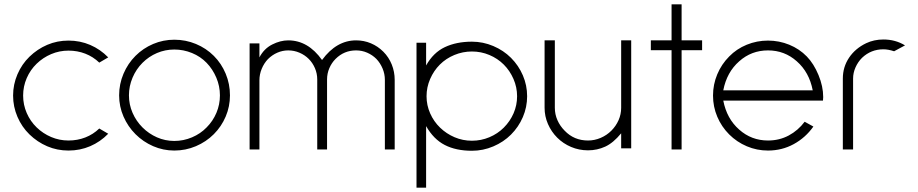

<svg xmlns="http://www.w3.org/2000/svg" viewBox="-20 -685 4208 880"><path d="M115 -69Q80 -103 60 -149.5Q40 -196 40 -247Q40 -298 60 -344.5Q80 -391 115 -425Q151 -460 196.5 -479.5Q242 -499 294 -499Q347 -499 393.5 -479Q440 -459 476 -422L435 -398Q407 -425 371 -439Q335 -453 294 -453Q252 -453 214.5 -437Q177 -421 148 -393Q119 -365 102.5 -327Q86 -289 86 -247Q86 -205 102.5 -167Q119 -129 148 -101Q177 -73 214.5 -57Q252 -41 294 -41Q335 -41 371 -55Q407 -69 435 -96L476 -72Q440 -35 393.5 -15Q347 5 294 5Q242 5 196.5 -14.5Q151 -34 115 -69Z M601 -70Q566 -105 546 -151Q526 -197 526 -248Q526 -300 546 -347Q566 -394 601 -429Q636 -464 682 -483.5Q728 -503 779 -503Q831 -503 878 -483.5Q925 -464 960 -429Q995 -394 1014.5 -347Q1034 -300 1034 -248Q1034 -197 1014.5 -151Q995 -105 960 -70Q925 -35 878 -15Q831 5 779 5Q728 5 682 -15Q636 -35 601 -70ZM633 -397Q604 -368 587.5 -329Q571 -290 571 -248Q571 -206 587.5 -168Q604 -130 633 -101Q662 -72 699.5 -55.5Q737 -39 779 -39Q821 -39 860 -55.5Q899 -72 927 -101Q956 -130 972 -168Q988 -206 988 -248Q988 -290 971.5 -329Q955 -368 927 -397Q899 -426 860 -442Q821 -458 779 -458Q737 -458 699.5 -442Q662 -426 633 -397Z M1744 0V-319Q1744 -346 1733.5 -371Q1723 -396 1705 -415Q1687 -433 1663 -443.5Q1639 -454 1612 -454Q1557 -454 1518 -415Q1500 -397 1489.5 -372.5Q1479 -348 1479 -321V0H1434V-321Q1434 -348 1423.5 -372.5Q1413 -397 1395 -415Q1377 -433 1352.5 -443.5Q1328 -454 1301 -454Q1275 -454 1251 -443.5Q1227 -433 1208 -414Q1190 -395 1179.5 -369.5Q1169 -344 1169 -317V0H1124V-486H1169V-422Q1190 -462 1227.5 -481Q1265 -500 1301 -500Q1392 -500 1456 -410Q1522 -500 1612 -500Q1648 -500 1680 -486.5Q1712 -473 1737 -448Q1762 -423 1775.5 -389.5Q1789 -356 1789 -319V0Z M2322 -420Q2357 -385 2376.5 -339.5Q2396 -294 2396 -244Q2396 -194 2376.5 -148.5Q2357 -103 2322 -68Q2288 -34 2241 -14Q2194 6 2143 6Q2070 6 2018.5 -20.5Q1967 -47 1933 -107V175H1889V-489H1933V-385Q1966 -444 2019 -469Q2072 -494 2143 -494Q2194 -494 2241 -474Q2288 -454 2322 -420ZM2289 -100Q2318 -129 2334 -166Q2350 -203 2350 -244Q2350 -285 2333.5 -323Q2317 -361 2289 -389Q2261 -417 2223 -433Q2185 -449 2143 -449Q2101 -449 2062.5 -433Q2024 -417 1996 -389Q1968 -361 1951.5 -323Q1935 -285 1935 -244Q1935 -203 1951.5 -165.5Q1968 -128 1997 -100Q2026 -72 2063.5 -56Q2101 -40 2143 -40Q2185 -40 2223 -56Q2261 -72 2289 -100Z M2827 -5V-74Q2791 -30 2754 -13Q2717 4 2675 4Q2634 4 2597.5 -11.5Q2561 -27 2534 -54Q2507 -81 2491.5 -116.5Q2476 -152 2476 -191V-500H2523V-191Q2523 -161 2535 -134Q2547 -107 2568 -86Q2611 -41 2675 -41Q2705 -41 2733 -53Q2761 -65 2782 -86Q2803 -107 2815 -134Q2827 -161 2827 -191V-500H2873V-5Z M3104 -455V0H3058V-455H2963V-500H3058V-665H3104V-500H3198V-455Z M3295 -224Q3311 -141 3368 -91Q3424 -41 3500 -41Q3552 -41 3595 -64Q3638 -87 3668 -127L3708 -105Q3672 -54 3618 -24.5Q3564 5 3500 5Q3449 5 3403 -14.5Q3357 -34 3322 -69Q3287 -104 3267.5 -150Q3248 -196 3248 -247Q3248 -298 3267.5 -344.5Q3287 -391 3322 -426Q3356 -461 3402.5 -480Q3449 -499 3500 -499Q3551 -499 3597.5 -480Q3644 -461 3678 -426Q3710 -393 3731.5 -341Q3753 -289 3753 -240L3752 -224ZM3368 -404Q3311 -354 3295 -271H3705Q3689 -354 3632 -404Q3576 -454 3500 -454Q3424 -454 3368 -404Z M4078 -450Q4051 -459 4029 -459Q3972 -459 3931 -420Q3912 -401 3901 -376Q3890 -351 3890 -325V0H3843V-325Q3843 -378 3871.5 -420.5Q3900 -463 3950 -487Q3986 -504 4029 -504Q4084 -504 4128 -477Z"/></svg>

Font: Sulphur Point Light
Style: Regular
Weight: 300
Designer: Noponies / Dale Sattler
Foundry: Noponies
Version: Version 1.000; ttfautohint (v1.8)